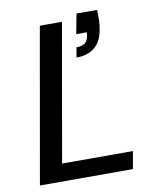

<svg xmlns="http://www.w3.org/2000/svg" viewBox="-82 -789 701 854"><g transform="rotate(-10 268.5 -362.5)"><path d="M29 0 152 -700H252L143 -79H463L449 0ZM288 -532 296 -577Q321 -577 333.5 -586.5Q346 -596 350 -615L353 -635H305L322 -725H415Q416 -698 415.5 -678Q415 -658 411 -637Q402 -583 370 -557.5Q338 -532 288 -532Z"/></g></svg>

Font: DM Sans 18pt Medium
Style: Italic
Weight: 500
Italic angle: -10°
Designer: Colophon Foundry, Jonny Pinhorn
Foundry: Colophon Foundry
Version: Version 4.004;gftools[0.9.30]